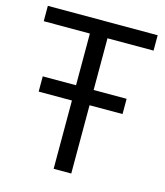

<svg xmlns="http://www.w3.org/2000/svg" viewBox="-108 -796 757 879"><g transform="rotate(15 271.0 -357.0)"><path d="M228.5 -396V-641.1H9.8V-713.9H530.3V-641.1H312V-396H468.3V-323.7H312V0H228.5V-323.7H70.8V-396Z"/></g></svg>

Font: Viking Open Sans
Style: Regular
Weight: 400
Foundry: Ascender Corporation
Version: Version 2.001